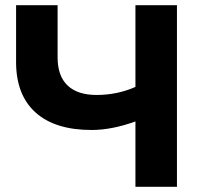

<svg xmlns="http://www.w3.org/2000/svg" viewBox="-20 -720 789 740"><path d="M662 -700V0H502V-252Q411 -219 333 -219Q192 -219 117 -286.5Q42 -354 42 -481V-700H202V-499Q202 -427 240.5 -390.5Q279 -354 352 -354Q432 -354 502 -385V-700Z"/></svg>

Font: Montserrat-Bold
Style: Bold
Weight: 700
Version: Version 7.200